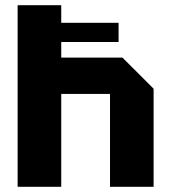

<svg xmlns="http://www.w3.org/2000/svg" viewBox="-20 -720 660 740"><path d="M48 0V-700H216V-498H452L572 -378V0H404V-358H216V0ZM57 -558V-632H437V-558Z"/></svg>

Font: Tektur
Style: Bold
Weight: 700
Designer: Adam Jagosz
Foundry: Adam Jagosz
Version: Version 1.005;gftools[0.9.30]